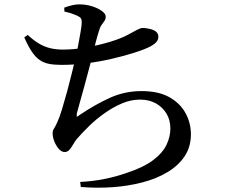

<svg xmlns="http://www.w3.org/2000/svg" viewBox="-20 -811 1040 879"><path d="M347 22Q405 19 457.5 8.5Q510 -2 556 -18Q636 -44 680.5 -77.5Q725 -111 742.5 -148.5Q760 -186 760 -222Q760 -261 742.5 -290.5Q725 -320 694 -337.5Q663 -355 621 -355Q580 -355 539.5 -338Q499 -321 460.5 -294Q422 -267 389.5 -235.5Q357 -204 331 -174Q323 -164 315 -150Q307 -136 298 -125.5Q289 -115 276 -115Q262 -115 249.5 -129Q237 -143 229 -163Q221 -183 221 -201Q221 -213 226.5 -221Q232 -229 243 -253Q252 -272 263.5 -309.5Q275 -347 287 -391Q299 -435 309 -476.5Q319 -518 326 -547Q333 -577 338.5 -607Q344 -637 348.5 -662.5Q353 -688 354 -703Q355 -719 351 -726Q347 -733 334 -739Q323 -744 308.5 -749Q294 -754 275 -758L274 -776Q293 -783 310 -787Q327 -791 343 -791Q373 -791 400.5 -782.5Q428 -774 446 -761Q464 -748 464 -735Q464 -723 458 -715Q452 -707 444.5 -696Q437 -685 432 -666Q425 -644 417.5 -615Q410 -586 401 -547Q393 -517 383.5 -481Q374 -445 364 -408.5Q354 -372 345.5 -342Q337 -312 332 -293Q330 -281 332 -278Q334 -275 345 -285Q418 -334 485 -364Q552 -394 628 -394Q706 -394 755.5 -366Q805 -338 829.5 -293Q854 -248 854 -196Q854 -139 825.5 -96Q797 -53 747 -23Q697 7 632 24Q567 41 495 46Q423 51 350 45ZM261 -514Q229 -514 205 -518.5Q181 -523 162 -536Q143 -549 126 -574Q109 -599 91 -640L107 -651Q134 -626 158.5 -611.5Q183 -597 209.5 -590.5Q236 -584 268 -584Q320 -584 376 -594Q432 -604 482 -619Q532 -634 564 -651Q593 -667 608.5 -675Q624 -683 633 -683Q642 -683 654.5 -681Q667 -679 678.5 -675Q690 -671 697.5 -663Q705 -655 705 -642Q705 -625 688.5 -611.5Q672 -598 641 -586Q619 -577 579.5 -565Q540 -553 488.5 -541Q437 -529 378.5 -521.5Q320 -514 261 -514Z"/></svg>

Font: Noto Serif KR SemiBold
Style: Regular
Weight: 600
Designer: Ryoko NISHIZUKA 西塚涼子 (kana & ideographs); Frank Grießhammer (Latin, Greek & Cyrillic); Wenlong ZHANG 张文龙 (bopomofo); San
Foundry: Adobe
Version: Version 2.003-H1;hotconv 1.1.1;makeotfexe 2.6.0